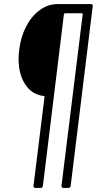

<svg xmlns="http://www.w3.org/2000/svg" viewBox="-20 -720 485 940"><path d="M425 -700Q430 -700 432.5 -697Q435 -694 434 -690L326 190Q324 200 315 200H290Q281 200 281 190L385 -651Q385 -655 381 -655H298Q295 -655 293 -651L190 190Q188 200 179 200H153Q144 200 144 190L198 -246Q198 -250 195 -250Q137 -256 104 -306Q71 -356 71 -431Q71 -453 74 -475Q81 -538 107.5 -589.5Q134 -641 174.5 -670.5Q215 -700 262 -700Z"/></svg>

Font: Barlow Condensed Light
Style: Italic
Weight: 300
Width: 3
Italic angle: -7°
Designer: Jeremy Tribby
Foundry: Tribby Type
Version: Version 1.408